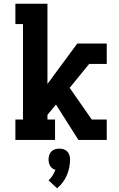

<svg xmlns="http://www.w3.org/2000/svg" viewBox="-20 -755 640 1036"><path d="M403 0 282 -191 236 -135V-110H277V0H63V-110H104V-625H63V-735H236V-302L397 -520H556V-410H461L356 -281L475 -110H556V0ZM288 261 242 218Q255 206 264 191.5Q273 177 279 161Q270 159 262.5 153.5Q255 148 250.5 140Q246 132 244 123.5Q242 115 242 105Q242 94 245.5 82.5Q249 71 257 62.5Q265 54 276.5 50.5Q288 47 300 47Q312 47 323.5 50.5Q335 54 343 62.5Q351 71 354.5 82.5Q358 94 358 105Q358 128 353.5 149.5Q349 171 340.5 191Q332 211 318.5 229Q305 247 288 261Z"/></svg>

Font: Iosevka HT Extrabold Extended
Style: Regular
Weight: 800
Width: 7
Monospace: yes
Designer: Belleve Invis
Foundry: Belleve Invis
Version: Version 32.3.0; ttfautohint (v1.8.4)